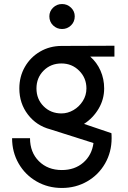

<svg xmlns="http://www.w3.org/2000/svg" viewBox="-20 -741 634 953"><path d="M40 -55H129Q129 15 173 59Q217 103 287 103Q351 103 393.5 66Q436 29 444 -31L230 -99Q161 -117 118.5 -172.5Q76 -228 76 -302Q76 -361 103.5 -409Q131 -457 179 -485Q227 -513 286 -513L548 -514V-460H428Q461 -431 479 -390Q497 -349 497 -302Q497 -248 469.5 -201.5Q442 -155 397 -126L533 -80Q534 -74 534 -55Q534 14 501.5 70.5Q469 127 412.5 159.5Q356 192 287 192Q218 192 161.5 159.5Q105 127 72.5 70.5Q40 14 40 -55ZM409 -302Q409 -354 373 -390Q337 -426 285 -426Q232 -426 196.5 -390.5Q161 -355 161 -302Q161 -249 196.5 -213.5Q232 -178 285 -178Q316 -178 344.5 -194.5Q373 -211 391 -239.5Q409 -268 409 -302ZM225 -660Q225 -685 243.5 -703Q262 -721 288 -721Q314 -721 332.5 -703Q351 -685 351 -660Q351 -633 332.5 -615Q314 -597 288 -597Q262 -597 243.5 -615Q225 -633 225 -660Z"/></svg>

Font: Lineal
Style: Regular
Weight: 400
Designer: Created by Frank Adebiaye with contributions from Anton Moglia & Ariel Martín Pérez
Created by Frank ADEBIAYE with FontF
Foundry: Velvetyne Type Foundry
Version: Version 2.000